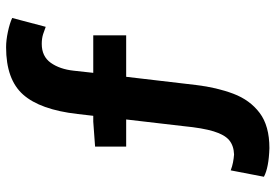

<svg xmlns="http://www.w3.org/2000/svg" viewBox="-157 -637 904 630"><g transform="rotate(-90 295.0 -322.0)"><path d="M129 -360V-462L211 -468H230L236 -520Q250 -642 299.5 -698Q349 -754 455 -754Q478 -754 506 -748Q534 -742 551 -734L522 -624Q512 -628 498 -632.5Q484 -637 466 -637Q425 -637 404 -607.5Q383 -578 378 -532L371 -468H494V-360H358L331 -130Q323 -63 302.5 -8.5Q282 46 239.5 78Q197 110 124 110Q60 108 30 92L51 -17Q64 -12 77 -9.5Q90 -7 103 -6Q132 -7 150 -22Q168 -37 179 -73Q190 -109 196 -171L218 -360Z"/></g></svg>

Font: Source Han Sans TC
Style: Bold
Weight: 700
Designer: Ryoko NISHIZUKA Ë•øÂ°öÊ∂ºÂ≠ê (kana, bopomofo & ideographs); Paul D. Hunt (Latin, Greek & Cyrillic); Sandoll Communicatio
Foundry: Adobe
Version: Version 2.004;hotconv 1.0.118;makeotfexe 2.5.65603